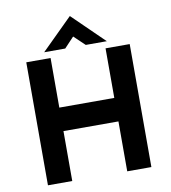

<svg xmlns="http://www.w3.org/2000/svg" viewBox="-100 -1046 1010 1132"><g transform="rotate(-10 404.5 -480.0)"><path d="M713.9 -736.3V0H569.3V-298.8H240.2V0H94.7V-736.3H240.2V-439.5H569.3V-736.3ZM458 -776.4 379.9 -850.6 414.1 -860.4 335 -776.4H209L394.5 -960H395.5L584 -776.4Z"/></g></svg>

Font: Josefin Sans CFJ
Style: Bold
Weight: 700
Designer: Santiago Orozco
Foundry: Typemade
Version: Version 2.001